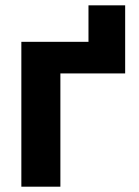

<svg xmlns="http://www.w3.org/2000/svg" viewBox="-20 -703 523 723"><path d="M451.3 -682.9V-426.5H313.2V-682.9ZM433.9 -545.5V-426.5H207.4V0H60.4V-545.5Z"/></svg>

Font: InterMG
Style: Bold
Weight: 700
Designer: Rasmus Andersson
Foundry: rsms
Version: Version 3.019;December 26, 2023;FontCreator 15.0.0.2955 64-b